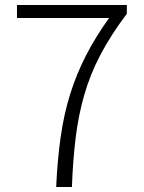

<svg xmlns="http://www.w3.org/2000/svg" viewBox="-20 -749 575 769"><path d="M205 0Q210 -109 223 -200.5Q236 -292 261 -372Q286 -452 324.5 -527Q363 -602 417 -677H48V-729H488V-694Q424 -609 382.5 -530Q341 -451 317.5 -369Q294 -287 283 -197Q272 -107 268 0Z"/></svg>

Font: Noto Sans SC Thin Light
Style: Regular
Weight: 300
Version: Version 2.004-H2;hotconv 1.0.118;makeotfexe 2.5.65603